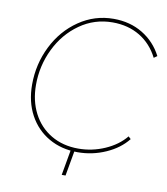

<svg xmlns="http://www.w3.org/2000/svg" viewBox="-91 -778 860 989"><g transform="rotate(10 339.0 -283.0)"><path d="M68 -296Q68 -403 114.5 -496.5Q161 -590 243 -646Q325 -702 424 -702Q510 -702 576 -662Q642 -622 678 -552L661 -540Q626 -609 564.5 -646Q503 -683 422 -683Q327 -683 250.5 -629Q174 -575 131 -486.5Q88 -398 88 -298Q88 -215 121.5 -150Q155 -85 216.5 -48.5Q278 -12 359 -12Q431 -12 497.5 -41Q564 -70 604 -119L617 -107Q576 -55 506 -24Q436 7 359 7Q274 7 208 -31Q142 -69 105 -137.5Q68 -206 68 -296ZM324 -5H344L319 136H299Z"/></g></svg>

Font: Fixel Italic Variable 20240409 Display Thin
Style: Italic
Weight: 100
Italic angle: -10°
Designer: AlfaBravo + MacPaw
Foundry: Kyrylo Tkachov, Marchela Mozhyna, Serhii Makarenko, Maria Weinstein, Zakhar Kryvoshyya
Version: Version 1.211;Glyphs 3.2 (3225)